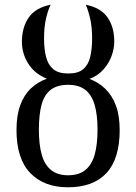

<svg xmlns="http://www.w3.org/2000/svg" viewBox="-20 -785 579 815"><path d="M268 10Q167 10 108.5 -50.5Q50 -111 50 -233Q50 -295 66 -338.5Q82 -382 111 -409.5Q140 -437 179 -451Q128 -471 100.5 -514Q73 -557 73 -608Q73 -668 101.5 -710Q130 -752 195 -765Q184 -743 175.5 -707Q167 -671 167 -621Q167 -577 175.5 -543.5Q184 -510 206 -491.5Q228 -473 270 -473Q312 -473 333.5 -491.5Q355 -510 363 -543.5Q371 -577 371 -621Q371 -671 362.5 -707Q354 -743 344 -765Q408 -752 436.5 -711Q465 -670 465 -609Q465 -578 453.5 -547Q442 -516 419 -490Q396 -464 360 -450Q398 -436 427 -408Q456 -380 472 -337Q488 -294 488 -233Q488 -111 432 -50.5Q376 10 268 10ZM269 -41Q315 -41 342.5 -63.5Q370 -86 382 -129Q394 -172 394 -235Q394 -298 381.5 -340.5Q369 -383 341.5 -404Q314 -425 269 -425Q223 -425 195.5 -404Q168 -383 156.5 -340.5Q145 -298 145 -235Q145 -172 157 -129Q169 -86 196.5 -63.5Q224 -41 269 -41Z"/></svg>

Font: Noto Serif SemiCondensed
Style: Regular
Weight: 400
Width: 4
Designer: Monotype Design Team
Foundry: Monotype Imaging Inc.
Version: Version 2.013